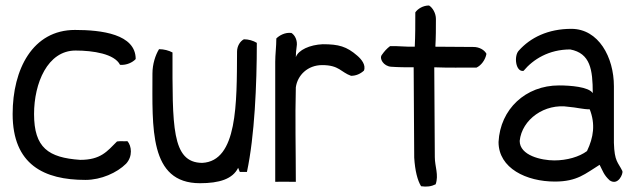

<svg xmlns="http://www.w3.org/2000/svg" viewBox="-20 -650 2333 699"><path d="M26 -235C26 -50 141 5 291 5C348 5 406 -21 439 -54C464 -81 459 -119 444 -136C429 -135 420 -137 406 -135C370 -99 347 -68 272 -68C156 -76 104 -112 104 -235C104 -347 153 -466 255 -466C319 -466 397 -454 417 -414C441 -412 463 -423 474 -435C474 -526 349 -541 253 -541C99 -541 26 -398 26 -235Z M535 -382C535 -186 522 17 708 17C778 17 827 2 847 -39L853 -24H879C907 -155 915 -342 915 -494C902 -502 885 -507 868 -507C854 -500 843 -482 843 -462C842 -274 845 -63 716 -57C604 -58 608 -192 608 -459C595 -466 577 -471 559 -471C546 -450 535 -417 535 -382Z M982 12C1008 11 1031 12 1057 12C1057 -103 1054 -220 1057 -332C1063 -376 1100 -413 1153 -413C1215 -413 1221 -387 1258 -374C1276 -374 1292 -381 1305 -393C1313 -414 1295 -435 1281 -447C1242 -481 1213 -489 1155 -489C1108 -487 1066 -468 1057 -442C1057 -454 1058 -467 1060 -480C1064 -502 1054 -522 1041 -530C1018 -533 997 -521 986 -510C986 -480 982 -452 982 -425Z M1370 -450C1360 -437 1376 -409 1404 -407C1433 -405 1457 -405 1486 -405C1486 -294 1488 -184 1488 -76C1491 -28 1500 7 1513 28C1533 31 1550 29 1566 21C1578 -13 1563 -44 1563 -78C1563 -184 1561 -295 1561 -405C1611 -403 1664 -404 1715 -404C1732 -412 1747 -432 1751 -454C1744 -468 1725 -479 1704 -479C1657 -479 1611 -480 1565 -480C1567 -514 1567 -546 1567 -581C1567 -602 1555 -622 1542 -630C1520 -630 1501 -618 1492 -605C1492 -561 1492 -522 1490 -480C1458 -479 1432 -483 1400 -482C1389 -474 1379 -463 1370 -450Z M1795 -133C1795 -37 1897 11 2000 11C2082 11 2111 -18 2163 -50C2175 -27 2178 -13 2200 7C2231 27 2249 -18 2246 -27C2230 -60 2217 -61 2215 -130V-336C2215 -442 2159 -545 2060 -545C1975 -545 1911 -513 1869 -466C1850 -447 1857 -387 1886 -392C1921 -434 1978 -470 2056 -470C2129 -456 2138 -397 2138 -311C2123 -334 2056 -339 2015 -339C1894 -339 1801 -253 1795 -133ZM1872 -137C1880 -215 1963 -275 2051 -261C2078 -259 2102 -252 2127 -252C2148 -198 2141 -150 2117 -100C2089 -79 2044 -66 1998 -66C1951 -66 1872 -84 1872 -137Z"/></svg>

Font: Snowfall
Style: Regular
Weight: 400
Designer: Jasper
Foundry: Cannot Into Space Fonts
Version: Version 0.9